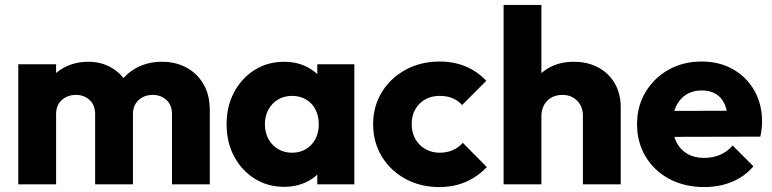

<svg xmlns="http://www.w3.org/2000/svg" viewBox="-20 -746 3124 777"><path d="M54 0V-486H207V0ZM365 0V-284Q365 -321 342.5 -341.5Q320 -362 287 -362Q264 -362 246 -352.5Q228 -343 217.5 -326Q207 -309 207 -284L148 -310Q148 -368 173 -409.5Q198 -451 241 -473.5Q284 -496 338 -496Q389 -496 429.5 -473Q470 -450 494 -409Q518 -368 518 -311V0ZM676 0V-284Q676 -321 653.5 -341.5Q631 -362 598 -362Q575 -362 557 -352.5Q539 -343 528.5 -326Q518 -309 518 -284L430 -296Q432 -358 459.5 -402.5Q487 -447 532.5 -471.5Q578 -496 635 -496Q691 -496 734.5 -472.5Q778 -449 803.5 -405.5Q829 -362 829 -301V0Z M1130 10Q1063 10 1010.5 -23Q958 -56 927.5 -113Q897 -170 897 -243Q897 -316 927.5 -373Q958 -430 1010.5 -463Q1063 -496 1130 -496Q1179 -496 1218.5 -477Q1258 -458 1283 -424.5Q1308 -391 1311 -348V-138Q1308 -95 1283.5 -61.5Q1259 -28 1219 -9Q1179 10 1130 10ZM1161 -128Q1210 -128 1240 -160.5Q1270 -193 1270 -243Q1270 -277 1256.5 -303Q1243 -329 1218.5 -343.5Q1194 -358 1162 -358Q1130 -358 1105.5 -343.5Q1081 -329 1066.5 -303Q1052 -277 1052 -243Q1052 -210 1066 -184Q1080 -158 1105 -143Q1130 -128 1161 -128ZM1264 0V-131L1287 -249L1264 -367V-486H1414V0Z M1757 11Q1682 11 1621 -22Q1560 -55 1525 -113Q1490 -171 1490 -243Q1490 -316 1525.5 -373.5Q1561 -431 1622 -464Q1683 -497 1759 -497Q1816 -497 1863.5 -477.5Q1911 -458 1948 -419L1850 -321Q1833 -340 1810.5 -349Q1788 -358 1759 -358Q1726 -358 1700.5 -343.5Q1675 -329 1660.5 -303.5Q1646 -278 1646 -244Q1646 -210 1660.5 -184Q1675 -158 1701 -143Q1727 -128 1759 -128Q1789 -128 1812.5 -138.5Q1836 -149 1853 -168L1950 -70Q1912 -30 1864 -9.5Q1816 11 1757 11Z M2339 0V-277Q2339 -315 2315.5 -338.5Q2292 -362 2256 -362Q2231 -362 2212 -351.5Q2193 -341 2182 -321.5Q2171 -302 2171 -277L2112 -306Q2112 -363 2136 -406Q2160 -449 2203 -472.5Q2246 -496 2302 -496Q2359 -496 2402 -472.5Q2445 -449 2468.5 -407.5Q2492 -366 2492 -311V0ZM2018 0V-726H2171V0Z M2830 11Q2751 11 2689.5 -21.5Q2628 -54 2593 -112Q2558 -170 2558 -243Q2558 -316 2592.5 -373.5Q2627 -431 2686 -464Q2745 -497 2819 -497Q2891 -497 2946 -466Q3001 -435 3032.5 -380Q3064 -325 3064 -254Q3064 -241 3062.5 -226.5Q3061 -212 3057 -193L2638 -192V-297L2992 -298L2926 -254Q2925 -296 2913 -323.5Q2901 -351 2877.5 -365.5Q2854 -380 2820 -380Q2784 -380 2757.5 -363.5Q2731 -347 2716.5 -317Q2702 -287 2702 -244Q2702 -201 2717.5 -170.5Q2733 -140 2761.5 -123.5Q2790 -107 2829 -107Q2865 -107 2894 -119.5Q2923 -132 2945 -157L3029 -73Q2993 -31 2942 -10Q2891 11 2830 11Z"/></svg>

Font: Outfit
Style: Bold
Weight: 700
Designer: Rodrigo Fuenzalida
Foundry: fragTYPE
Version: Version 1.100;gftools[0.9.27]